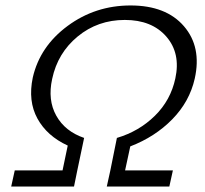

<svg xmlns="http://www.w3.org/2000/svg" viewBox="-20 -683 752 703"><path d="M693 -395Q674 -311 611 -246.5Q548 -182 457 -147L438 -59H613L600 0H371L384 -59L408 -178Q489 -202 547 -259Q605 -316 622 -396Q642 -488 589 -549Q536 -610 437 -610Q338 -610 264.5 -549.5Q191 -489 171 -394Q154 -317 186 -259.5Q218 -202 288 -178L263 -59L251 0H21L34 -59H209L228 -150Q152 -185 117 -249Q82 -313 100 -399Q126 -513 227.5 -588Q329 -663 458 -663Q588 -663 653.5 -587Q719 -511 693 -395Z"/></svg>

Font: EauTestInfant
Style: Italic
Weight: 400
Italic angle: -12°
Designer: Christian Thalmann (Catharsis Fonts)
Version: Version 0.001;PS 000.001;hotconv 1.0.88;makeotf.lib2.5.64775